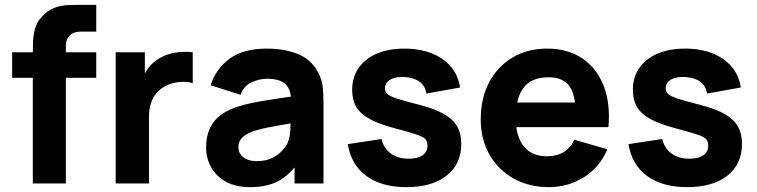

<svg xmlns="http://www.w3.org/2000/svg" viewBox="-20 -755 3113 790"><path d="M115 0V-538Q115 -558.5 116 -584.5Q117 -610.5 124.2 -637Q131.5 -663.5 151 -685Q176 -713 205.2 -723.2Q234.5 -733.5 262 -734.2Q289.5 -735 309 -735H376V-625H314Q282 -625 266.5 -608.8Q251 -592.5 251 -570V0ZM30 -435V-540H376V-435Z M456 0V-540H576V-408L563 -425Q573.5 -453 591 -476Q608.5 -499 634 -514Q653.5 -526 676.5 -532.8Q699.5 -539.5 724 -541.2Q748.5 -543 773 -540V-413Q750.5 -420 720.8 -417.8Q691 -415.5 667 -404Q643 -393 626.5 -374.8Q610 -356.5 601.5 -331.8Q593 -307 593 -276V0Z M1008 15Q950 15 909.8 -7.2Q869.5 -29.5 848.8 -66.8Q828 -104 828 -149Q828 -186.5 839.5 -217.5Q851 -248.5 876.8 -272.2Q902.5 -296 946 -312Q976 -323 1017.5 -331.5Q1059 -340 1111.5 -347.8Q1164 -355.5 1227 -365L1178 -338Q1178 -386 1155 -408.5Q1132 -431 1078 -431Q1048 -431 1015.5 -416.5Q983 -402 970 -365L847 -404Q867.5 -471 924 -513Q980.5 -555 1078 -555Q1149.5 -555 1205 -533Q1260.5 -511 1289 -457Q1305 -427 1308 -397Q1311 -367 1311 -330V0H1192V-111L1209 -88Q1169.5 -33.5 1123.8 -9.2Q1078 15 1008 15ZM1037 -92Q1074.5 -92 1100.2 -105.2Q1126 -118.5 1141.2 -135.5Q1156.5 -152.5 1162 -164Q1172.5 -186 1174.2 -215.2Q1176 -244.5 1176 -264L1216 -254Q1155.5 -244 1118 -237.2Q1080.5 -230.5 1057.5 -225Q1034.5 -219.5 1017 -213Q997 -205 984.8 -195.8Q972.5 -186.5 966.8 -175.5Q961 -164.5 961 -151Q961 -132.5 970.2 -119.2Q979.5 -106 996.5 -99Q1013.5 -92 1037 -92Z M1652 15Q1550 15 1487.2 -31.2Q1424.5 -77.5 1411 -162L1550 -183Q1558.5 -145 1587.8 -123.5Q1617 -102 1662 -102Q1699 -102 1719 -116.2Q1739 -130.5 1739 -156Q1739 -172 1731 -181.8Q1723 -191.5 1695.2 -201Q1667.5 -210.5 1609 -226Q1543 -243 1503.5 -264Q1464 -285 1446.5 -314.2Q1429 -343.5 1429 -385Q1429 -437 1455.5 -475.2Q1482 -513.5 1530.2 -534.2Q1578.5 -555 1644 -555Q1707.5 -555 1756.5 -535.5Q1805.5 -516 1835.8 -480Q1866 -444 1873 -395L1734 -370Q1730.5 -400 1708 -417.5Q1685.5 -435 1647 -438Q1609.5 -440.5 1586.8 -428Q1564 -415.5 1564 -392Q1564 -378 1573.8 -368.5Q1583.5 -359 1614.2 -349Q1645 -339 1708 -323Q1769.5 -307 1806.8 -285.8Q1844 -264.5 1861 -234.8Q1878 -205 1878 -163Q1878 -80 1818 -32.5Q1758 15 1652 15Z M2239 15Q2156 15 2092.8 -20.8Q2029.5 -56.5 1993.8 -119.2Q1958 -182 1958 -263Q1958 -351.5 1993 -417Q2028 -482.5 2089.5 -518.8Q2151 -555 2231 -555Q2316 -555 2375.5 -515Q2435 -475 2463.5 -402.5Q2492 -330 2483.5 -232H2349V-282Q2349 -364.5 2322.8 -400.8Q2296.5 -437 2237 -437Q2167.5 -437 2134.8 -394.8Q2102 -352.5 2102 -270Q2102 -194.5 2134.8 -153.2Q2167.5 -112 2231 -112Q2271 -112 2299.5 -129.5Q2328 -147 2343 -180L2479 -141Q2448.5 -67 2382.8 -26Q2317 15 2239 15ZM2060 -232V-333H2418V-232Z M2807 15Q2705 15 2642.2 -31.2Q2579.5 -77.5 2566 -162L2705 -183Q2713.5 -145 2742.8 -123.5Q2772 -102 2817 -102Q2854 -102 2874 -116.2Q2894 -130.5 2894 -156Q2894 -172 2886 -181.8Q2878 -191.5 2850.2 -201Q2822.5 -210.5 2764 -226Q2698 -243 2658.5 -264Q2619 -285 2601.5 -314.2Q2584 -343.5 2584 -385Q2584 -437 2610.5 -475.2Q2637 -513.5 2685.2 -534.2Q2733.5 -555 2799 -555Q2862.5 -555 2911.5 -535.5Q2960.5 -516 2990.8 -480Q3021 -444 3028 -395L2889 -370Q2885.5 -400 2863 -417.5Q2840.5 -435 2802 -438Q2764.5 -440.5 2741.8 -428Q2719 -415.5 2719 -392Q2719 -378 2728.8 -368.5Q2738.5 -359 2769.2 -349Q2800 -339 2863 -323Q2924.5 -307 2961.8 -285.8Q2999 -264.5 3016 -234.8Q3033 -205 3033 -163Q3033 -80 2973 -32.5Q2913 15 2807 15Z"/></svg>

Font: Manrope ExtraLight ExtraBold
Style: Regular
Weight: 800
Version: Version 4.504